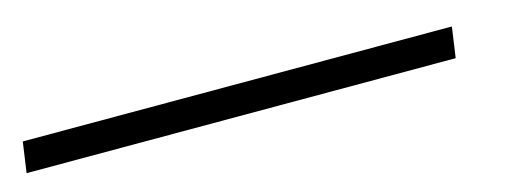

<svg xmlns="http://www.w3.org/2000/svg" viewBox="-68 -27 677 255"><g transform="rotate(-15 270.5 100.0)"><path d="M-43 79H547L541 121H-49Z"/></g></svg>

Font: Retni Sans Light
Style: Italic
Weight: 300
Italic angle: -8°
Designer: Vitaly Kuzmin
Foundry: ParaType Ltd.
Version: Version 1.00;June 10, 2019;FontCreator 11.5.0.2425 64-bit; t